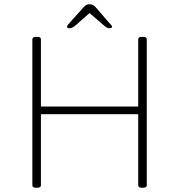

<svg xmlns="http://www.w3.org/2000/svg" viewBox="-20 -874 836 896"><path d="M147 2Q131 2 131 -10V-690Q131 -702 147 -702H155Q171 -702 171 -690V-377H625V-690Q625 -702 641 -702H649Q665 -702 665 -690V-10Q665 2 649 2H641Q625 2 625 -10V-341H171V-10Q171 2 155 2ZM306 -742Q293 -742 293 -749Q293 -754 297.5 -759Q302 -764 307 -770L370 -840Q378 -849 383.5 -851.5Q389 -854 398 -854Q414 -854 425 -842L488 -769Q493 -764 498 -758.5Q503 -753 503 -749Q503 -745 498.5 -743.5Q494 -742 489 -742Q480 -742 463 -757L398 -813L334 -757Q317 -742 306 -742Z"/></svg>

Font: Asap Semi Expanded Thin
Style: Regular
Weight: 100
Width: 6
Designer: Pablo Cosgaya
Foundry: Omnibus-Type
Version: Version 3.001; ttfautohint (v1.8.4.7-5d5b)